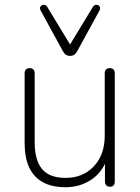

<svg xmlns="http://www.w3.org/2000/svg" viewBox="-20 -775 585 803"><path d="M254 8Q197 8 159 -13Q121 -34 102 -75Q83 -116 83 -177V-468Q83 -479 88.5 -484.5Q94 -490 104 -490Q114 -490 119.5 -484.5Q125 -479 125 -468V-181Q125 -105 156 -68Q187 -31 254 -31Q327 -31 372.5 -79.5Q418 -128 418 -207V-468Q418 -479 423.5 -484.5Q429 -490 439 -490Q449 -490 454.5 -484.5Q460 -479 460 -468V-16Q460 6 440 6Q430 6 424.5 0Q419 -6 419 -16V-121H431Q412 -58 364 -25Q316 8 254 8ZM273 -541Q264 -541 256.5 -545.5Q249 -550 243 -561L150 -731Q146 -739 148 -745Q150 -751 155.5 -753.5Q161 -756 167 -754.5Q173 -753 177 -747L273 -589L369 -747Q373 -753 379 -754.5Q385 -756 390.5 -753.5Q396 -751 398 -745Q400 -739 396 -731L303 -561Q297 -550 289.5 -545.5Q282 -541 273 -541Z"/></svg>

Font: Nunito ExtraLight ExtraLight
Style: Regular
Weight: 250
Version: Version 3.602